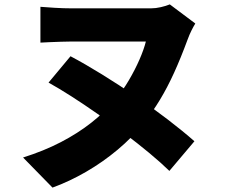

<svg xmlns="http://www.w3.org/2000/svg" viewBox="-20 -776 1040 874"><path d="M869 -669Q861 -656 851.5 -637Q842 -618 834 -596Q803 -512 772.5 -445Q742 -378 708.5 -322.5Q675 -267 634 -215Q583 -151 515.5 -94.5Q448 -38 372 6Q296 50 219 78L85 -59Q180 -89 257 -129Q334 -169 395 -217Q456 -265 501 -318Q538 -362 566.5 -410.5Q595 -459 615 -505Q635 -551 644 -587Q632 -587 609.5 -587Q587 -587 558 -587Q529 -587 496 -587Q463 -587 429.5 -587Q396 -587 364 -587Q332 -587 306 -587Q285 -587 257.5 -586Q230 -585 204.5 -584Q179 -583 164 -582V-745Q187 -743 228.5 -740.5Q270 -738 306 -738Q332 -738 365.5 -738Q399 -738 435.5 -738Q472 -738 508 -738Q544 -738 575.5 -738Q607 -738 631 -738Q655 -738 667 -738Q689 -738 712.5 -743.5Q736 -749 753 -756ZM301 -520Q367 -485 444 -437.5Q521 -390 598.5 -337Q676 -284 745 -231Q814 -178 865 -133L751 2Q712 -36 659 -80Q606 -124 545.5 -169.5Q485 -215 423.5 -258Q362 -301 305 -337.5Q248 -374 201 -400Z"/></svg>

Font: Noto Sans SC Thin Black
Style: Regular
Weight: 900
Version: Version 2.004-H2;hotconv 1.0.118;makeotfexe 2.5.65603